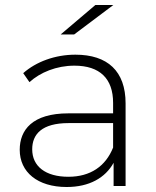

<svg xmlns="http://www.w3.org/2000/svg" viewBox="-20 -745 623 769"><path d="M362 -725C362 -725 434 -725 434 -725C434 -725 277 -607 277 -607C277 -607 223 -607 223 -607C223 -607 362 -725 362 -725ZM282 -526C411 -526 483 -460 483 -331C483 -331 483 0 483 0C483 0 435 0 435 0C435 0 435 -93 435 -93C402 -33 338 4 247 4C130 4 59 -56 59 -145C59 -224 109 -291 254 -291C254 -291 433 -291 433 -291C433 -291 433 -333 433 -333C433 -430 380 -482 278 -482C206 -482 141 -455 98 -416C98 -416 73 -452 73 -452C125 -498 201 -526 282 -526ZM254 -37C342 -37 403 -79 433 -154C433 -154 433 -252 433 -252C433 -252 255 -252 255 -252C147 -252 109 -207 109 -147C109 -79 162 -37 254 -37Z"/></svg>

Font: TamingNoise
Style: Regular
Weight: 500
Designer: Julieta Ulanovsky
Foundry: Julieta Ulanovsky
Version: ""